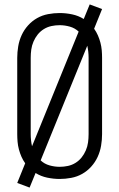

<svg xmlns="http://www.w3.org/2000/svg" viewBox="-20 -802 540 869"><path d="M114 47 58 26 94 -63Q84 -77 77 -93Q70 -109 65.5 -126Q61 -143 59.5 -160.5Q58 -178 58 -195V-540Q58 -566 62.5 -592.5Q67 -619 78 -643Q89 -667 107 -687Q125 -707 148 -720Q171 -733 197.5 -738Q224 -743 250 -743Q278 -743 306.5 -737Q335 -731 359 -716L386 -782L442 -761L406 -672Q416 -658 423 -642Q430 -626 434.5 -609Q439 -592 440.5 -574.5Q442 -557 442 -540V-195Q442 -169 437.5 -142.5Q433 -116 422 -92Q411 -68 393 -48Q375 -28 352 -15Q329 -2 302.5 3Q276 8 250 8Q222 8 193.5 2Q165 -4 141 -19ZM125 -140 336 -659Q319 -675 296 -681.5Q273 -688 250 -688Q231 -688 212.5 -684Q194 -680 178 -670Q162 -660 150.5 -645.5Q139 -631 131.5 -613.5Q124 -596 121.5 -577.5Q119 -559 119 -540V-195Q119 -181 120.5 -167Q122 -153 125 -140ZM250 -47Q269 -47 287.5 -51Q306 -55 322 -65Q338 -75 349.5 -89.5Q361 -104 368.5 -121.5Q376 -139 378.5 -157.5Q381 -176 381 -195V-540Q381 -554 379.5 -568Q378 -582 375 -595L164 -76Q181 -60 204 -53.5Q227 -47 250 -47Z"/></svg>

Font: Iosevka SS18 Light
Style: Regular
Weight: 300
Monospace: yes
Designer: Belleve Invis
Foundry: Belleve Invis
Version: Version 25.1.1; ttfautohint (v1.8.4)